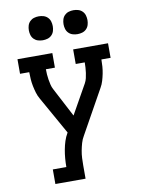

<svg xmlns="http://www.w3.org/2000/svg" viewBox="-101 -817 803 1090"><g transform="rotate(-10 300.0 -272.0)"><path d="M128 205V121H206Q206 96 208 71.5Q210 47 214.5 22.5Q219 -2 226.5 -25.5Q234 -49 247 -71L125 -288Q115 -305 109 -325Q103 -345 99 -365Q95 -385 93.5 -405.5Q92 -426 92 -446H39V-530H240V-446H188Q188 -431 189 -416Q190 -401 192.5 -386Q195 -371 198.5 -356Q202 -341 209 -328L297 -160L392 -329Q399 -342 402.5 -356.5Q406 -371 408 -386Q410 -401 411 -416Q412 -431 412 -446H360V-530H561V-446H508Q508 -426 506.5 -405.5Q505 -385 501 -365Q497 -345 491 -325Q485 -305 475 -288L335 -37Q324 -19 318 2Q312 23 308 44Q304 65 303 86.5Q302 108 302 129V205ZM400 -611Q386 -611 372.5 -615Q359 -619 349 -629Q339 -639 335 -652.5Q331 -666 331 -680Q331 -694 335 -707.5Q339 -721 349 -731Q359 -741 372.5 -745Q386 -749 400 -749Q414 -749 427.5 -745Q441 -741 451 -731Q461 -721 465 -707.5Q469 -694 469 -680Q469 -666 465 -652.5Q461 -639 451 -629Q441 -619 427.5 -615Q414 -611 400 -611ZM200 -611Q186 -611 172.5 -615Q159 -619 149 -629Q139 -639 135 -652.5Q131 -666 131 -680Q131 -694 135 -707.5Q139 -721 149 -731Q159 -741 172.5 -745Q186 -749 200 -749Q214 -749 227.5 -745Q241 -741 251 -731Q261 -721 265 -707.5Q269 -694 269 -680Q269 -666 265 -652.5Q261 -639 251 -629Q241 -619 227.5 -615Q214 -611 200 -611Z"/></g></svg>

Font: Iosevka Curly Slab MdEx
Style: Regular
Weight: 500
Width: 7
Monospace: yes
Designer: Belleve Invis
Foundry: Belleve Invis
Version: Version 11.1.0; ttfautohint (v1.8.3)